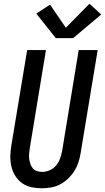

<svg xmlns="http://www.w3.org/2000/svg" viewBox="-20 -1004 564 1032"><path d="M205 8Q176 8 148.5 2Q121 -4 99 -19.5Q77 -35 62.5 -58Q48 -81 41.5 -108Q35 -135 35.5 -164Q36 -193 41 -222L126 -735H227L140 -207Q138 -193 136.5 -178.5Q135 -164 137 -150Q139 -136 143.5 -122.5Q148 -109 156.5 -99Q165 -89 178.5 -84.5Q192 -80 207 -80Q227 -80 247.5 -89Q268 -98 282 -115Q296 -132 303 -152.5Q310 -173 314 -193L403 -735H505L413 -179Q409 -154 401 -130Q393 -106 379 -84Q365 -62 345.5 -43.5Q326 -25 303 -13Q280 -1 255 3.5Q230 8 205 8ZM280 -799 175 -931 249 -979 334 -855 461 -984 524 -926 373 -799Z"/></svg>

Font: Iosevka SS04 Semibold Oblique
Style: Regular
Weight: 600
Italic angle: -9°
Monospace: yes
Designer: Belleve Invis
Foundry: Belleve Invis
Version: Version 19.0.0; ttfautohint (v1.8.4)